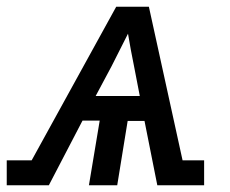

<svg xmlns="http://www.w3.org/2000/svg" viewBox="-62 -550 682 570"><path d="M-42 0V-74H32L283 -530H380L480 -74H544V0H405L367 -191H317L286 0H202L234 -192H183L83 0ZM222 -265H353L336 -353Q331 -377 326.5 -401.5Q322 -426 318 -450Q306 -426 293.5 -401.5Q281 -377 269 -353Z"/></svg>

Font: Iosevka Slab Extended
Style: Italic
Weight: 400
Width: 7
Italic angle: -9°
Monospace: yes
Designer: Belleve Invis
Foundry: Belleve Invis
Version: Version 11.1.0; ttfautohint (v1.8.3)